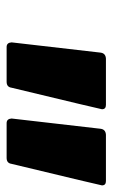

<svg xmlns="http://www.w3.org/2000/svg" viewBox="100 -874 340 580"><g transform="rotate(90 270.0 -584.0)"><path d="M227 -434H122Q109 -434 108 -449L139 -718Q141 -733 157 -734H297Q310 -734 310 -722Q310 -719 245 -449Q243 -434 227 -434ZM457 -434H352Q339 -434 338 -449L369 -718Q371 -733 387 -734H527Q540 -734 540 -722Q540 -719 475 -449Q473 -434 457 -434Z"/></g></svg>

Font: YamahaIndonesia935. App XBold
Style: Italic
Weight: 800
Italic angle: -10°
Designer: Dalton Maag Ltd
Foundry: Dalton Maag Ltd
Version: Version 1.002; January 01, 2024; Regular/Italic